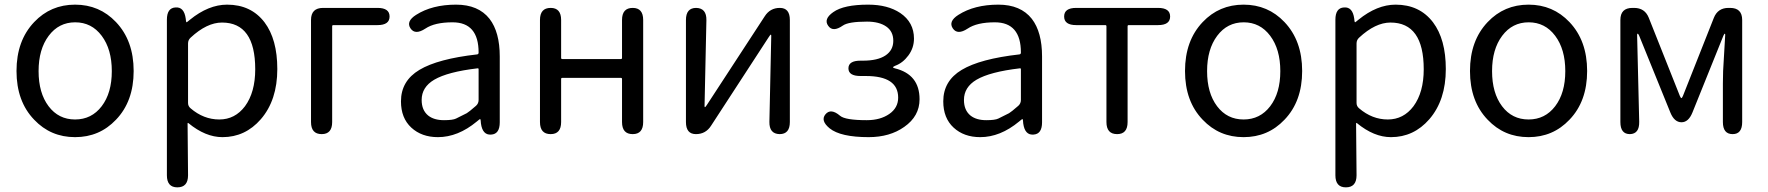

<svg xmlns="http://www.w3.org/2000/svg" viewBox="-20 -577 7606 826"><path d="M127 -62Q51 -141 51 -271.5Q51 -402 127 -482Q198 -557 303 -557Q408 -557 479 -482Q555 -402 555 -271.5Q555 -141 479 -62Q408 13 303 13Q198 13 127 -62ZM189 -120Q232 -63 303 -63Q374 -63 417.5 -120Q461 -177 461 -271Q461 -365 417.5 -423Q374 -481 303.5 -481Q233 -481 189.5 -423Q146 -365 146 -271Q146 -177 189 -120Z M743 229Q698 229 698 177V-492Q698 -543 735 -545Q772 -548 779 -497L780 -488Q781 -481 782.5 -481Q784 -481 797 -492Q877 -557 957 -557Q1060 -557 1118 -481Q1173 -408 1173 -280Q1173 -146 1102 -64Q1035 13 937 13Q864 13 791 -47Q787 -50 787 -45L789 177Q789 229 743 229ZM1034 -120Q1078 -180 1078 -279Q1078 -480 935 -480Q870 -480 800 -415Q789 -405 789 -390V-134Q789 -120 800 -111Q856 -63 923.5 -63Q991 -63 1034 -120Z M1364 0Q1318 0 1318 -52V-491Q1318 -543 1370 -543H1604Q1656 -543 1656 -506Q1656 -469 1604 -469H1414Q1409 -469 1409 -464V-52Q1409 0 1364 0Z M1864 13Q1794 13 1749.5 -28Q1705 -69 1705 -141Q1705 -229 1784.5 -276.5Q1864 -324 2033 -343Q2039 -344 2039 -351Q2039 -481 1927 -481Q1850 -481 1810 -454Q1766 -425 1746 -455Q1726 -485 1770 -513Q1839 -557 1942 -557Q2038 -557 2086 -496Q2130 -439 2130 -334V-51Q2130 0 2093 2Q2056 5 2049 -46L2048 -58Q2047 -65 2045.5 -65Q2044 -65 2031 -54Q1950 13 1864 13ZM1890 -60Q1928 -60 1942 -67Q1965 -78 1988 -90Q1997 -95 2028 -122Q2039 -132 2039 -147V-279Q2039 -284 2034 -283Q1906 -268 1848 -234Q1794 -202 1794 -147Q1794 -103 1822 -80Q1847 -60 1890 -60Z M2349 0Q2303 0 2303 -52V-491Q2303 -543 2349 -543Q2394 -543 2394 -491V-328Q2394 -323 2399 -323H2651Q2656 -323 2656 -328V-491Q2656 -543 2702 -543Q2747 -543 2747 -491V-52Q2747 0 2702 0Q2656 0 2656 -52V-237Q2656 -242 2651 -242H2399Q2394 -242 2394 -237V-52Q2394 0 2349 0Z M2974 0Q2931 0 2931 -52V-491Q2931 -543 2975 -543Q3020 -542 3019 -490L3011 -121Q3011 -116 3013 -116Q3015 -116 3022 -127L3270 -507Q3293 -543 3335 -543Q3378 -543 3378 -491V-52Q3378 0 3334 0Q3289 -1 3290 -53L3298 -423Q3298 -428 3296 -428Q3294 -428 3287 -417L3039 -36Q3016 0 2974 0Z M3717 13Q3596 13 3549 -25Q3509 -58 3531 -85Q3554 -113 3594 -79Q3616 -60 3709 -60Q3767 -60 3805.5 -86.5Q3844 -113 3844 -157Q3844 -250 3705 -250H3682Q3630 -250 3630 -283Q3630 -316 3682 -316H3692Q3756 -316 3789.5 -338.5Q3823 -361 3823 -401.5Q3823 -442 3792.5 -463Q3762 -484 3710 -484Q3630 -484 3606 -467Q3563 -437 3543 -466Q3522 -495 3565 -525Q3610 -557 3715 -557Q3799 -557 3853 -521Q3912 -481 3912 -411Q3912 -371 3888 -338.5Q3864 -306 3831 -294Q3822 -290 3822 -287.5Q3822 -285 3830 -283Q3936 -257 3936 -150Q3936 -77 3870 -31Q3808 13 3717 13Z M4197 13Q4127 13 4082.5 -28Q4038 -69 4038 -141Q4038 -229 4117.5 -276.5Q4197 -324 4366 -343Q4372 -344 4372 -351Q4372 -481 4260 -481Q4183 -481 4143 -454Q4099 -425 4079 -455Q4059 -485 4103 -513Q4172 -557 4275 -557Q4371 -557 4419 -496Q4463 -439 4463 -334V-51Q4463 0 4426 2Q4389 5 4382 -46L4381 -58Q4380 -65 4378.5 -65Q4377 -65 4364 -54Q4283 13 4197 13ZM4223 -60Q4261 -60 4275 -67Q4298 -78 4321 -90Q4330 -95 4361 -122Q4372 -132 4372 -147V-279Q4372 -284 4367 -283Q4239 -268 4181 -234Q4127 -202 4127 -147Q4127 -103 4155 -80Q4180 -60 4223 -60Z M4786 0Q4740 0 4740 -52V-464Q4740 -469 4735 -469H4610Q4558 -469 4558 -506Q4558 -543 4610 -543H4962Q5014 -543 5014 -506Q5014 -469 4962 -469H4836Q4831 -469 4831 -464V-52Q4831 0 4786 0Z M5154 -62Q5078 -141 5078 -271.5Q5078 -402 5154 -482Q5225 -557 5330 -557Q5435 -557 5506 -482Q5582 -402 5582 -271.5Q5582 -141 5506 -62Q5435 13 5330 13Q5225 13 5154 -62ZM5216 -120Q5259 -63 5330 -63Q5401 -63 5444.5 -120Q5488 -177 5488 -271Q5488 -365 5444.5 -423Q5401 -481 5330.5 -481Q5260 -481 5216.5 -423Q5173 -365 5173 -271Q5173 -177 5216 -120Z M5770 229Q5725 229 5725 177V-492Q5725 -543 5762 -545Q5799 -548 5806 -497L5807 -488Q5808 -481 5809.5 -481Q5811 -481 5824 -492Q5904 -557 5984 -557Q6087 -557 6145 -481Q6200 -408 6200 -280Q6200 -146 6129 -64Q6062 13 5964 13Q5891 13 5818 -47Q5814 -50 5814 -45L5816 177Q5816 229 5770 229ZM6061 -120Q6105 -180 6105 -279Q6105 -480 5962 -480Q5897 -480 5827 -415Q5816 -405 5816 -390V-134Q5816 -120 5827 -111Q5883 -63 5950.5 -63Q6018 -63 6061 -120Z M6380 -62Q6304 -141 6304 -271.5Q6304 -402 6380 -482Q6451 -557 6556 -557Q6661 -557 6732 -482Q6808 -402 6808 -271.5Q6808 -141 6732 -62Q6661 13 6556 13Q6451 13 6380 -62ZM6442 -120Q6485 -63 6556 -63Q6627 -63 6670.5 -120Q6714 -177 6714 -271Q6714 -365 6670.5 -423Q6627 -481 6556.5 -481Q6486 -481 6442.5 -423Q6399 -365 6399 -271Q6399 -177 6442 -120Z M6992 0Q6951 0 6951 -52V-491Q6951 -543 7003 -543H7010Q7056 -543 7073 -501L7207 -164Q7211 -155 7213.5 -155Q7216 -155 7220 -164L7353 -500Q7370 -543 7416 -543H7423Q7475 -543 7475 -491V-52Q7475 0 7434 0Q7392 0 7392 -52V-218Q7392 -245 7393 -272L7402 -427Q7402 -432 7400 -432Q7398 -432 7394 -423L7261 -93Q7244 -51 7214 -51Q7183 -51 7166 -93L7032 -423Q7028 -432 7025.5 -432Q7023 -432 7023 -427L7032 -53Q7033 -1 6992 0Z"/></svg>

Font: Resource Han Rounded HK
Style: Regular
Weight: 400
Designer: Cyano Hao (round all glyphs); Ryoko NISHIZUKA  (kana, bopomofo & ideographs); Paul D. Hunt (Latin, Greek & Cyrillic); Sa
Foundry: Cyano Hao
Version: 0.990